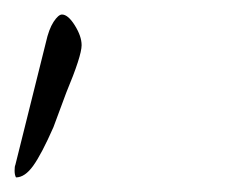

<svg xmlns="http://www.w3.org/2000/svg" viewBox="-290 -745 310 263"><path d="M-268.1 -502Q-270 -505.4 -270 -511.2Q-270 -517.1 -269 -519L-227.1 -687Q-223.1 -705.1 -216.6 -715.1Q-210 -725.1 -205.1 -725.1Q-196.8 -725.1 -187.5 -710.2Q-178.2 -695.3 -178.2 -683.1Q-178.2 -668.5 -199.2 -618.2L-216.8 -570.8Q-232.9 -534.2 -244.4 -518.1Q-255.9 -502 -268.1 -502Z"/></svg>

Font: Junicode SmCond Light
Style: Italic
Weight: 300
Width: 4
Italic angle: -11°
Designer: Peter S. Baker
Version: Version 2.206